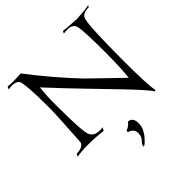

<svg xmlns="http://www.w3.org/2000/svg" viewBox="-243 -850 1299 1299"><g transform="rotate(-45 406.5 -201.0)"><path d="M710 60Q689 23 558 -113L384 -293Q347 -331 295.5 -385.5Q244 -440 179 -510Q175 -479 173 -438.5Q171 -398 171 -349Q171 -228 175 -156Q179 -84 188 -59Q203 -17 262 -17Q276 -17 288 -20L276 3Q207 -6 133 -6Q67 -6 28 3L38 -17Q73 -17 93 -30Q111 -43 111 -57Q119 -186 123 -260.5Q127 -335 127 -354Q127 -614 105 -637Q86 -653 55 -653Q37 -653 20 -649L29 -669Q52 -666 80 -666Q114 -666 154 -669Q177 -638 211 -595.5Q245 -553 289 -501Q333 -450 369 -410Q405 -370 433 -341L650 -131Q655 -175 657.5 -236Q660 -297 660 -374Q660 -575 648 -618Q639 -656 587 -656Q572 -656 551 -653L559 -670Q569 -669 600 -666Q631 -663 683 -660Q729 -663 759 -666Q789 -669 803 -673L796 -660Q732 -660 723 -620Q714 -585 710 -486Q706 -387 706 -225Q706 -120 709 -50.5Q712 19 719 54ZM393 271V260Q393 254 401 244Q414 231 422.5 217.5Q431 204 431 175Q431 157 418 143Q405 129 385 125L388 110Q403 107 422 91L432 80Q437 73 440 75Q480 79 480 133Q480 164 467 189.5Q454 215 437.5 233Q421 251 411 260Q404 265 393 271Z"/></g></svg>

Font: Gideon Roman
Style: Regular
Weight: 400
Designer: Robert E. Leuschke
Foundry: Robert E. Leuschke
Version: Version 2.010